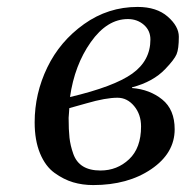

<svg xmlns="http://www.w3.org/2000/svg" viewBox="-20 -522 536 554"><path d="M80 -169Q80 -252 116.5 -327.5Q153 -403 222.5 -452.5Q292 -502 377 -502Q432 -502 464 -474Q496 -446 496 -416Q496 -381 489.5 -365.5Q483 -350 457 -323Q422 -286 361 -270V-268Q412 -264 448 -235Q484 -206 484 -149Q484 -80 416.5 -34Q349 12 249 12Q218 12 191 4Q164 -4 137.5 -23Q111 -42 95.5 -79.5Q80 -117 80 -169ZM178 -182Q178 -147 180.5 -124.5Q183 -102 191.5 -78Q200 -54 219.5 -42Q239 -30 270 -30Q318 -30 352.5 -62.5Q387 -95 387 -157Q387 -192 367 -216Q347 -240 319 -240Q285 -240 230 -224L180 -210Q180 -206 179 -195.5Q178 -185 178 -182ZM182 -242Q309 -272 361.5 -309.5Q414 -347 414 -408Q414 -434 395 -450.5Q376 -467 349 -467Q289 -467 242 -400.5Q195 -334 182 -242Z"/></svg>

Font: Lingua Franca
Style: Italic
Weight: 400
Italic angle: -13°
Version: Version 1.19